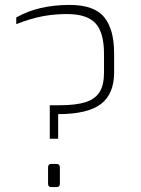

<svg xmlns="http://www.w3.org/2000/svg" viewBox="-20 -759 572 779"><path d="M182 -332H221Q288 -332 327 -344.5Q366 -357 384 -385.5Q402 -414 402 -465V-540Q402 -628 367 -665Q332 -702 252 -702Q198 -702 150 -692.5Q102 -683 46 -661V-688Q134 -739 263 -739Q362 -739 402.5 -689.5Q443 -640 443 -543V-465Q443 -378 389.5 -337Q336 -296 216 -296V-196H182ZM175 -13V-80Q175 -94 188 -94H209Q216 -94 219.5 -90Q223 -86 223 -80V-13Q223 0 209 0H188Q175 0 175 -13Z"/></svg>

Font: Exo ExtraLight
Style: Regular
Weight: 275
Designer: Natanael Gama
Foundry: Natanael Gama
Version: Version 1.500; ttfautohint (v1.6)